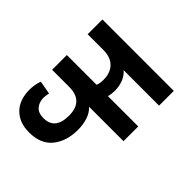

<svg xmlns="http://www.w3.org/2000/svg" viewBox="-100 -755 985 985"><g transform="rotate(-45 392.5 -263.0)"><path d="M328 1V-249Q307 -226 274.5 -215.5Q242 -205 204 -205Q122 -205 69.5 -247Q17 -289 17 -374Q17 -444 58.5 -485.5Q100 -527 174 -527Q188 -527 206 -524.5Q224 -522 244 -515L231 -442Q219 -445 210 -446Q201 -447 196 -447Q164 -447 142.5 -429Q121 -411 121 -373Q121 -289 223 -289Q328 -289 328 -393V-517H435V-301Q453 -294 478 -294Q529 -294 557.5 -322.5Q586 -351 586 -404V-517H693V1H586V-256Q567 -234 539 -223.5Q511 -213 480 -213Q456 -213 435 -219V1Z"/></g></svg>

Font: Noto Sans Thai UI Med
Style: Regular
Weight: 500
Designer: Monotype Design Team
Foundry: Monotype Imaging Inc.
Version: Version 2.000;GOOG;noto-source:20170915:90ef993387c0